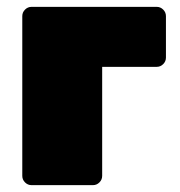

<svg xmlns="http://www.w3.org/2000/svg" viewBox="-20 -540 524 560"><path d="M72 0Q61 0 53 -8Q45 -16 45 -27V-493Q45 -504 53 -512Q61 -520 72 -520H437Q448 -520 456 -512Q464 -504 464 -493V-372Q464 -361 456 -353Q448 -345 437 -345H278V-27Q278 -16 270 -8Q262 0 251 0Z"/></svg>

Font: Rubik Black
Style: Regular
Weight: 900
Designer: Hubert and Fischer
Foundry: Hubert and Fischer
Version: Version 2.300;gftools[0.9.30]